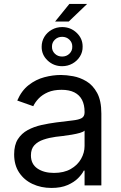

<svg xmlns="http://www.w3.org/2000/svg" viewBox="-20 -928 604 961"><path d="M237.3 12.7Q185.5 12.7 143.1 -7.1Q100.6 -26.9 75.7 -64.5Q50.8 -102.1 50.8 -155.3Q50.8 -202.1 69.3 -231.2Q87.9 -260.3 118.9 -277.1Q149.9 -293.9 187.3 -302.2Q224.6 -310.5 262.7 -315.4Q312.5 -321.8 343.5 -325.2Q374.5 -328.6 388.9 -336.9Q403.3 -345.2 403.3 -365.2V-368.2Q403.3 -403.3 390.6 -428Q377.9 -452.6 352.3 -465.6Q326.7 -478.5 288.1 -478.5Q248 -478.5 220 -466.3Q191.9 -454.1 173.8 -435.3Q155.8 -416.5 146.5 -396.5L66.4 -424.8Q87.9 -474.6 123.8 -502.4Q159.7 -530.3 201.9 -541.5Q244.1 -552.7 285.2 -552.7Q311.5 -552.7 345.7 -546.6Q379.9 -540.5 412.4 -521.2Q444.8 -502 466.1 -463.1Q487.3 -424.3 487.3 -359.4V0H403.3V-74.2H399.4Q391.1 -56.6 371.1 -36.4Q351.1 -16.1 318.1 -1.7Q285.2 12.7 237.3 12.7ZM250 -62.5Q299.8 -62.5 334 -82Q368.2 -101.6 385.7 -132.6Q403.3 -163.6 403.3 -197.3V-274.4Q397.9 -268.1 380.1 -262.9Q362.3 -257.8 339.1 -253.9Q315.9 -250 293.9 -247.3Q272 -244.6 258.8 -243.2Q226.1 -238.8 197.8 -229.2Q169.4 -219.7 152.1 -201.2Q134.8 -182.6 134.8 -150.4Q134.8 -106.9 167.2 -84.7Q199.7 -62.5 250 -62.5ZM255.9 -820.3 327.1 -908.2H416L324.2 -820.3ZM291 -596.7Q248.5 -596.7 218.3 -625.2Q188 -653.8 188.5 -694.3Q188.5 -721.2 202.1 -743.7Q215.8 -766.1 239.3 -779.3Q262.7 -792.5 291 -792.5Q333.5 -792.5 363.8 -763.7Q394 -734.9 393.6 -694.3Q394 -667.5 380.1 -645.3Q366.2 -623 342.8 -609.9Q319.3 -596.7 291 -596.7ZM291 -645Q313 -645 327.6 -659.4Q342.3 -673.8 341.8 -694.3Q342.3 -714.8 327.6 -729.2Q313 -743.7 291 -743.7Q269 -743.7 254.4 -729.2Q239.7 -714.8 240.2 -694.3Q239.7 -673.8 254.4 -659.4Q269 -645 291 -645Z"/></svg>

Font: Inter V
Style: 
Weight: 400
Designer: Rasmus Andersson
Foundry: rsms
Version: Version 4.000;git-a3f224843